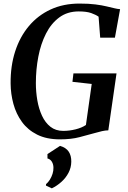

<svg xmlns="http://www.w3.org/2000/svg" viewBox="-20 -772 718 1076"><path d="M316 9Q241 9 188.2 -17.5Q135.5 -44 103 -88.8Q70.5 -133.5 55.2 -189.5Q40 -245.5 39.5 -304Q38.5 -402 65 -484Q91.5 -566 142 -626Q192.5 -686 264 -719Q335.5 -752 425.5 -752Q478.5 -752 515 -747.2Q551.5 -742.5 577.2 -736.2Q603 -730 622.5 -725.5Q630 -724 637.2 -722.5Q644.5 -721 653 -720.5L624 -561H541.5L532.5 -678.5Q517 -689.5 491 -698.8Q465 -708 421 -708Q357.5 -708 312 -674.2Q266.5 -640.5 237.5 -583.2Q208.5 -526 194.8 -454.5Q181 -383 181 -306.5Q181 -257.5 189.2 -209.8Q197.5 -162 215.5 -123.2Q233.5 -84.5 262.8 -61.5Q292 -38.5 334.5 -38.5Q369 -38.5 403.8 -47.2Q438.5 -56 461.5 -71.5L494 -301.5L386 -313.5L391.5 -360.5H633L587 -41.5Q571.5 -41.5 551.5 -37Q531.5 -32.5 509.5 -26Q471.5 -15.5 425 -3.2Q378.5 9 316 9ZM237.5 268 238 260Q250 250 259.5 234.8Q269 219.5 274.5 202Q280 184.5 279.5 168Q279.5 149 270.8 134.5Q262 120 246 116V91.5L316.5 45.5Q349.5 55 364.8 77.5Q380 100 379.5 134.5Q379 167.5 364 196.2Q349 225 324.2 247.2Q299.5 269.5 270.5 283.5Z"/></svg>

Font: Merriweather 72pt SemiBold
Style: Italic
Weight: 600
Italic angle: -7.8°
Version: Version 2.101